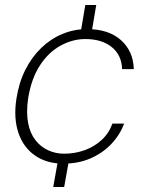

<svg xmlns="http://www.w3.org/2000/svg" viewBox="-20 -646 586 772"><path d="M194 106 216 -17H260L238 106ZM302 -502 323 -626H367L346 -502ZM235 12Q168 12 121 -20.5Q74 -53 54 -112Q34 -171 46 -249Q56 -314 82 -365.5Q108 -417 146 -453.5Q184 -490 231 -509.5Q278 -529 330 -529Q417 -529 466.5 -484.5Q516 -440 518 -368H471Q469 -425 429 -457Q389 -489 323 -489Q272 -489 223.5 -462.5Q175 -436 140.5 -383Q106 -330 93 -250Q85 -193 93 -151.5Q101 -110 122.5 -82.5Q144 -55 174 -41.5Q204 -28 238 -28Q281 -28 320 -42Q359 -56 388.5 -83Q418 -110 432 -149H479Q462 -103 427 -66.5Q392 -30 343.5 -9Q295 12 235 12Z"/></svg>

Font: DM Sans 11pt ExtraLight
Style: Italic
Weight: 250
Italic angle: -10°
Version: Version 4.004;gftools[0.9.30]